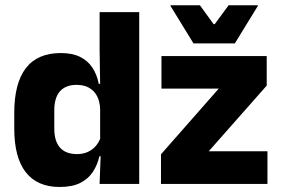

<svg xmlns="http://www.w3.org/2000/svg" viewBox="-20 -707 1081 738"><path d="M209.3 11.7Q123.5 11.7 79.1 -44.9Q34.8 -101.4 34.8 -213.2V-273.3Q34.8 -386.8 79.3 -444.9Q123.8 -503.1 214 -503.1Q257.8 -503.1 287.5 -488.5Q317.2 -473.9 334.8 -447.5Q352.5 -421.1 359.6 -385H401.2L364.9 -286.2Q364.1 -316.4 353.2 -337.4Q342.2 -358.4 322.4 -369.6Q302.6 -380.8 274.5 -380.8Q232.7 -380.8 210.7 -356.3Q188.7 -331.8 188.7 -283.1V-212.6Q188.7 -164.1 210.8 -139.4Q232.8 -114.7 276.3 -114.7Q299.6 -114.7 317.9 -123.2Q336.1 -131.7 348.7 -146.5Q361.3 -161.4 367.5 -180.3L404.8 -106.4H362Q354.7 -73.5 337.2 -46.6Q319.6 -19.7 288.7 -4Q257.7 11.7 209.3 11.7ZM362.8 0 367.5 -124.3 364.9 -150.7V-349.5L365.1 -371L362.9 -513.7V-660.3H515.1V0ZM1008 -125.6V0H598.8V-113.9L820.8 -366.4H600.6V-491.4H1005.2V-378L782.4 -125.6ZM723.7 -540.2 635.1 -684.6V-686.8H748.3L801 -614.3H805.4L858.8 -686.8H971.3V-684.6L882.7 -540.2Z"/></svg>

Font: Anek Latin Medium
Style: Regular
Weight: 500
Designer: Yesha Goshar
Foundry: Ek Type
Version: Version 1.003